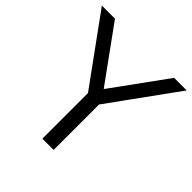

<svg xmlns="http://www.w3.org/2000/svg" viewBox="-200 -850 994 994"><g transform="rotate(45 297.5 -352.5)"><path d="M256.7 0V-365.1L275.2 -308.3L-12.7 -705H83.2L310.2 -391.5H289L516.4 -705H608.5L321.6 -308.3L339.1 -365.1V0Z"/></g></svg>

Font: Nunito Sans 12pt ExtraLight
Style: Regular
Weight: 200
Designer: Vernon Adams
Foundry: Vernon Adams
Version: Version 3.101;gftools[0.9.27]